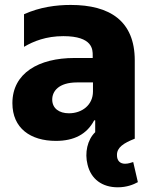

<svg xmlns="http://www.w3.org/2000/svg" viewBox="-20 -573 627 793"><path d="M530.2 96.2C521 98.7 510.7 103.3 496.4 103.3C475.9 103.3 462.7 90.6 463.1 67.1C462.7 35.9 491.1 17.8 536.2 0H536.6V-323.5C536.6 -486.2 433.9 -552.6 272 -552.6C212 -552.6 144.5 -543.7 79.2 -514.2V-379.6C118.3 -402.7 170.8 -423.7 241.5 -423.7C364 -423.7 362.9 -367.2 362.9 -344.5V-333.5H287.3C139.9 -333.5 31.2 -271 31.2 -147C31.2 -43.3 106.2 8.9 210.9 8.9C286.2 8.9 338.8 -18.8 369 -76H373.2V-27C340.6 4.3 329.2 58.6 341.6 106.9C355.8 166.9 402 200.6 466.3 200.6C503.6 200.6 531.2 189.3 549.4 179.3ZM364 -195.3C364 -139.2 318.5 -105.1 264.9 -105.1C224.1 -105.1 195.7 -125.4 195.7 -161.9C195.7 -195.3 221.2 -232.6 299 -232.6H364Z"/></svg>

Font: TID UI Extra Bold
Style: Regular
Weight: 800
Designer: The TID Project Authors
Foundry: Bakken & Bæck
Version: Version 1.001;hotconv 1.0.109;makeotfexe 2.5.65596